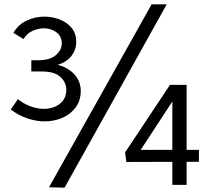

<svg xmlns="http://www.w3.org/2000/svg" viewBox="-20 -856 970 889"><path d="M186 -294Q148 -294 106.5 -308Q65 -322 30 -349L63 -397Q90 -375 121.5 -363.5Q153 -352 183 -352Q226 -352 256.5 -375Q287 -398 287 -441Q287 -474 260 -499.5Q233 -525 174 -525H125V-577H156Q212 -577 239 -601Q266 -625 266 -655Q266 -689 240.5 -707Q215 -725 183 -725Q157 -725 130.5 -713Q104 -701 89 -675L42 -704Q65 -743 104.5 -761Q144 -779 185 -779Q223 -779 257 -765.5Q291 -752 312 -726.5Q333 -701 333 -661Q333 -632 317.5 -606.5Q302 -581 271 -565Q240 -549 191 -549V-561Q247 -561 282.5 -543Q318 -525 336 -497Q354 -469 354 -436Q354 -391 330.5 -359Q307 -327 269 -310.5Q231 -294 186 -294ZM752 -836H682L207 11L279 13ZM778 0V-412H795L621 -146L607 -162H901V-107L565 -106L559 -150L767 -463H844V0Z"/></svg>

Font: Yaldevi ExtraLight
Style: Regular
Weight: 400
Version: Version 1.100